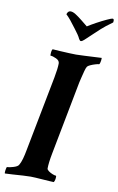

<svg xmlns="http://www.w3.org/2000/svg" viewBox="-107 -901 590 956"><g transform="rotate(10 188.0 -422.5)"><path d="M-11.7 3.9Q-12.7 2.9 -12.7 -2Q-12.7 -8.8 -10.7 -19Q-8.8 -29.3 -6.8 -29.3Q3.9 -29.3 24.9 -35.6Q45.9 -42 50.8 -50.8Q58.6 -63.5 64.5 -84Q70.3 -104.5 75.2 -131.8L148.4 -510.7Q157.2 -557.6 157.2 -582Q157.2 -596.7 139.2 -605Q121.1 -613.3 110.4 -613.3Q109.4 -613.3 109.4 -617.2Q109.4 -640.6 115.2 -646.5Q129.9 -645.5 153.3 -644Q176.8 -642.6 199.7 -641.6Q222.7 -640.6 234.4 -640.6Q252 -640.6 363.3 -646.5V-641.6Q363.3 -633.8 360.8 -623.5Q358.4 -613.3 355.5 -613.3Q350.6 -613.3 337.4 -609.4Q324.2 -605.5 312.5 -600.1Q300.8 -594.7 297.9 -589.8Q293.9 -584 289.1 -566.4Q284.2 -548.8 280.3 -531.7Q276.4 -514.6 274.4 -506.8L203.1 -135.7Q198.2 -110.4 195.8 -90.8Q193.4 -71.3 193.4 -57.6Q193.4 -51.8 202.6 -44.9Q211.9 -38.1 223.1 -33.7Q234.4 -29.3 240.2 -29.3Q242.2 -29.3 242.2 -24.4Q242.2 -5.9 235.4 3.9Q230.5 3.9 214.8 2.9Q199.2 2 179.2 0.5Q159.2 -1 142.1 -2Q125 -2.9 118.2 -2.9Q106.4 -2.9 79.6 -1.5Q52.7 0 26.4 2Q0 3.9 -11.7 3.9ZM246.1 -710.9Q241.2 -710.9 236.3 -719.7Q231.4 -730.5 223.6 -741.7Q215.8 -752.9 206.1 -765.6Q189.5 -788.1 176.3 -804.2Q163.1 -820.3 152.3 -830.1Q157.2 -846.7 168.9 -847.7Q180.7 -848.6 196.3 -838.9Q211.9 -829.1 229.5 -814.9Q247.1 -800.8 262.7 -788.1Q281.2 -799.8 307.1 -814Q333 -828.1 355.5 -838.4Q377.9 -848.6 382.8 -848.6Q392.6 -848.6 388.7 -830.1Q377 -822.3 356 -805.7Q335 -789.1 306.6 -761.7L261.7 -719.7Q252 -710.9 246.1 -710.9Z"/></g></svg>

Font: Crimson Text
Style: Bold Italic
Weight: 700
Italic angle: -11°
Designer: Sebastian Kosch
Foundry: Sebastian Kosch
Version: Version 1.100; ttfautohint (v1.8.4)